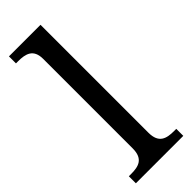

<svg xmlns="http://www.w3.org/2000/svg" viewBox="-252 -787 813 813"><g transform="rotate(-45 155.0 -380.0)"><path d="M13 0H297V-42H284C239 -42 202 -51 202 -114V-760H13V-718H26C70 -718 108 -709 108 -650V-114C108 -51 71 -42 26 -42H13Z"/></g></svg>

Font: Noto Fangsong KSS Vertical
Style: Regular
Weight: 400
Designer: LIU Zhao, ZHANG Congyu, Kushim JIANG
Foundry: Guyu Beijing Co. Ltd.
Version: Version 1.000;November 16, 2022;FontCreator 11.5.0.2427 64-b